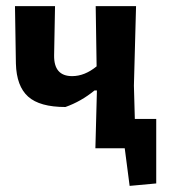

<svg xmlns="http://www.w3.org/2000/svg" viewBox="-20 -485 555 628"><path d="M292 0 297 -189H289Q245 -153 194 -135Q110 -135 72 -169Q34 -203 32 -277L29 -465H160L157 -304Q156 -236 216 -236Q257 -236 296 -268L293 -465H425L418 -205L421 -96H491V115L404 123L388 0Z"/></svg>

Font: Alegreya Sans SC
Style: Bold
Weight: 700
Designer: Juan Pablo del Peral
Foundry: Huerta Tipografica
Version: Version 2.007